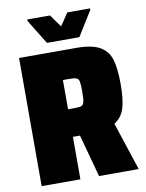

<svg xmlns="http://www.w3.org/2000/svg" viewBox="-95 -948 773 1015"><g transform="rotate(-10 291.5 -440.5)"><path d="M353 0 291 -228H288H253V0H45V-688H353Q436 -688 478.5 -663.5Q521 -639 535.5 -591Q550 -543 550 -458Q550 -379 536 -331.5Q522 -284 481 -258L566 0ZM343 -454Q343 -494 340 -509Q337 -524 326 -528.5Q315 -533 286 -533H253V-376H287Q314 -376 324.5 -380Q335 -384 339 -399.5Q343 -415 343 -454ZM204 -741 123 -873V-881H245L293 -814L338 -881H460V-873L378 -741Z"/></g></svg>

Font: Saira Semi Condensed Black
Style: Regular
Weight: 900
Width: 4
Designer: Hector Gatti with collaboration of the Omnibus-Type team
Foundry: Omnibus-Type
Version: Version 1.001; ttfautohint (v1.8)